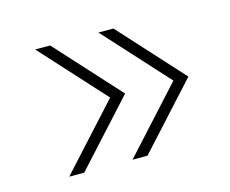

<svg xmlns="http://www.w3.org/2000/svg" viewBox="-65 -563 668 557"><g transform="rotate(-15 269.5 -284.0)"><path d="M299 -284 125 -93H80L254 -284L80 -475H125ZM489 -284 315 -93H270L444 -284L270 -475H315Z"/></g></svg>

Font: Zen Kaku Gothic Antique Light
Style: Regular
Weight: 300
Designer: Yoshimichi Ohira
Foundry: Positype
Version: Version 1.001